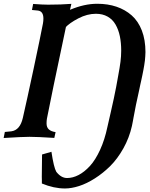

<svg xmlns="http://www.w3.org/2000/svg" viewBox="-33 -746 811 1040"><path d="M493.7 -725.6Q550.8 -725.6 597.9 -709.7Q645 -693.8 680.4 -662.6Q715.8 -631.3 735.4 -580.6Q754.9 -529.8 754.9 -463.9Q754.9 -453.6 753.9 -441.4Q752.9 -429.2 752 -418.9Q751 -408.7 748.3 -392.8Q745.6 -377 743.9 -367.7Q742.2 -358.4 738.3 -339.4Q734.4 -320.3 732.7 -313Q731 -305.7 726.3 -284.2Q721.7 -262.7 720.7 -257.3Q701.2 -171.4 690.9 -112.3V-112.8Q689.5 -106 686.8 -89.8Q684.1 -73.7 681.6 -63.5Q667 1 635.3 57.6Q603.5 114.3 564.5 153.1Q525.4 191.9 481 220.2Q436.5 248.5 395.3 261.7Q354 274.9 318.8 274.9Q258.8 274.9 193.8 248V228.5Q193.8 226.1 193.6 220.2Q193.4 214.4 193.4 211.4Q193.4 157.2 194.8 90.8L245.6 76.2Q258.3 161.1 272 184.6Q298.3 218.3 330.1 218.3Q361.3 218.3 392.8 201.9Q424.3 185.5 454.1 153.1Q483.9 120.6 509 65.9Q534.2 11.2 548.8 -58.6Q549.3 -61.5 567.4 -139.9Q585.4 -218.3 595.2 -270V-269.5Q598.1 -287.1 606.9 -334Q615.7 -380.9 619.6 -411.4Q623.5 -441.9 623.5 -471.7Q623.5 -514.6 616.2 -549.8Q608.9 -585 593 -612.8Q577.1 -640.6 550 -656Q522.9 -671.4 486.3 -671.4Q439.5 -671.4 391.4 -646.5Q343.3 -621.6 319.8 -595.7L324.2 -600.1Q241.7 -210.9 221.2 -103.5Q219.2 -92.3 219.2 -77.6Q219.2 -56.6 231.2 -45.4Q243.2 -34.2 268.1 -30.3L261.2 1Q168.5 -4.9 126.5 -4.9Q88.4 -4.9 -13.2 1.5L-6.8 -31.2L28.3 -34.7Q75.7 -41 90.8 -107.9Q112.3 -201.2 149.2 -374.3Q186 -547.4 199.7 -619.1Q202.1 -632.8 202.1 -645.5Q202.1 -686 170.9 -689L140.1 -691.9L146.5 -724.6Q197.3 -720.7 227.5 -720.7Q297.4 -720.7 353.5 -725.1L346.2 -692.9Q423.8 -725.6 493.7 -725.6Z"/></svg>

Font: Flanker
Style: Bold Italic
Weight: 700
Italic angle: -12°
Designer: Flanker
Version: Version 2.000